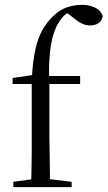

<svg xmlns="http://www.w3.org/2000/svg" viewBox="-20 -773 444 793"><path d="M35 0H276V-22L162 -36H136L35 -22ZM108 0H187Q186 -27 186 -64Q185 -101 185 -140Q184 -179 184 -211V-441Q181 -489 184 -527Q186 -565 192 -594Q197 -623 206 -646Q214 -668 225 -684Q242 -711 261 -720Q280 -728 300 -730V-735H245V-729L285 -698Q304 -682 320 -675Q335 -668 352 -668Q375 -668 389 -679Q403 -690 404 -707Q397 -730 372 -742Q347 -753 319 -753Q288 -753 257 -743Q226 -732 200 -707Q172 -680 154 -647Q136 -614 126 -568Q116 -522 112 -459L111 -440L135 -466L32 -451V-426H111V-211Q111 -179 111 -140Q110 -101 110 -64Q109 -27 108 0ZM145 -426H311V-459H145Z"/></svg>

Font: Source Serif 4 48pt
Style: Regular
Weight: 400
Designer: Frank Grie√ühammer
Foundry: Adobe Systems Incorporated
Version: Version 4.004;hotconv 1.0.116;makeotfexe 2.5.65601